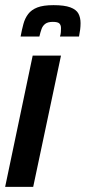

<svg xmlns="http://www.w3.org/2000/svg" viewBox="-37 -726 333 746"><path d="M-17 0 90 -510H200L92 0ZM43 -584Q48 -611 54 -633Q60 -655 72.5 -671.5Q85 -688 108 -697Q131 -706 171 -706Q213 -706 236 -697.5Q259 -689 267.5 -673.5Q276 -658 276 -636Q276 -624 274.5 -611.5Q273 -599 270 -584H196Q199 -593 199.5 -601.5Q200 -610 200 -617Q200 -628 194 -634.5Q188 -641 168 -641Q149 -641 139 -633.5Q129 -626 124.5 -613.5Q120 -601 116 -584Z"/></svg>

Font: Saira UltraCondensed ExtraBold
Style: Italic
Weight: 800
Width: 1
Italic angle: -12°
Designer: Hector Gatti with collaboration of the Omnibus-Type team
Foundry: Omnibus-Type
Version: Version 1.101